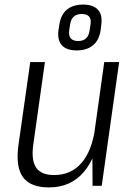

<svg xmlns="http://www.w3.org/2000/svg" viewBox="-20 -811 583 838"><path d="M125 -178Q116 -111 138 -79Q160 -47 216 -47Q290 -47 335.5 -99.5Q381 -152 395 -251L430 -316L421 -255Q403 -127 345.5 -60Q288 7 194 7Q113 7 80.5 -37.5Q48 -82 60 -174L112 -540H176ZM424 0H384L383 -168L435 -540H500ZM315 -591Q270 -591 250 -613.5Q230 -636 235 -678L239 -703Q245 -746 271.5 -768.5Q298 -791 343 -791Q387 -791 407.5 -768.5Q428 -746 422 -703L419 -678Q413 -636 386 -613.5Q359 -591 315 -591ZM321 -632Q343 -632 355.5 -643.5Q368 -655 371 -678L375 -704Q379 -727 369 -738.5Q359 -750 337 -750Q315 -750 302 -738.5Q289 -727 286 -704L282 -678Q279 -655 289 -643.5Q299 -632 321 -632Z"/></svg>

Font: Pathway Extreme SemiCondensed ExtraLight
Style: Italic
Weight: 250
Width: 4
Italic angle: -8°
Version: Version 1.001;gftools[0.9.26]